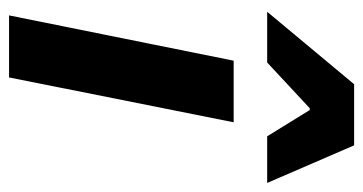

<svg xmlns="http://www.w3.org/2000/svg" viewBox="-209 -593 802 424"><g transform="rotate(90 192.0 -381.0)"><path d="M14 0 114 -496H250L151 0ZM6 -570 166 -762H301L384 -570H281L223 -664H219L118 -570Z"/></g></svg>

Font: Source Sans 3
Style: Bold Italic
Weight: 700
Italic angle: -11°
Designer: Paul D. Hunt
Foundry: Adobe
Version: Version 3.052;hotconv 1.1.0;makeotfexe 2.6.0